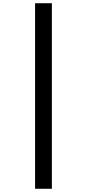

<svg xmlns="http://www.w3.org/2000/svg" viewBox="-20 -904 640 1188"><path d="M301 -884V264H197V-884Z"/></svg>

Font: JuliaMono MediumItalic
Style: Regular
Weight: 500
Italic angle: -9°
Monospace: yes
Designer: cormullion
Foundry: corm
Version: Version 0.049; ttfautohint (v1.8.4)